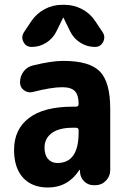

<svg xmlns="http://www.w3.org/2000/svg" viewBox="-20 -790 540 819"><path d="M315.4 -224.6V-234.4Q315.4 -245.1 303.7 -245.1H290Q231.4 -245.1 200.7 -222.2Q169.9 -199.2 169.9 -160.2Q169.9 -128.9 185.1 -111.8Q200.2 -94.7 224.6 -94.7Q315.4 -94.7 315.4 -224.6ZM250 -530.3Q361.3 -530.3 405.8 -485.4Q450.2 -440.4 450.2 -325.2V-64.5Q450.2 -38.1 431.6 -19Q413.1 0 386.7 0H379.9Q355.5 0 338.9 -16.6Q322.3 -33.2 321.3 -56.6V-64.5Q321.3 -65.4 320.3 -65.4Q318.4 -65.4 318.4 -64.5Q269.5 9.8 184.6 9.8Q116.2 9.8 78.1 -32.2Q40 -74.2 40 -150.4Q40 -238.3 103.5 -286.6Q167 -335 290 -335H303.7Q314.5 -335 315.4 -345.7Q315.4 -384.8 299.3 -401.4Q283.2 -418 245.1 -418Q200.2 -418 119.1 -397.5Q99.6 -392.6 82.5 -404.8Q65.4 -417 65.4 -438.5Q65.4 -464.8 80.6 -484.9Q95.7 -504.9 120.1 -510.7Q199.2 -530.3 250 -530.3ZM254.9 -769.5Q294.9 -769.5 330.1 -751Q365.2 -732.4 386.7 -699.2L418 -652.3Q430.7 -632.8 419.9 -611.3Q409.2 -589.8 384.8 -589.8Q350.6 -589.8 321.8 -608.4Q293 -627 278.3 -658.2L251 -713.9Q251 -714.8 250 -714.8Q249 -714.8 249 -713.9L221.7 -658.2Q207 -627 178.2 -608.4Q149.4 -589.8 115.2 -589.8Q90.8 -589.8 80.1 -610.8Q69.3 -631.8 82 -652.3L113.3 -699.2Q135.7 -732.4 170.4 -751Q205.1 -769.5 245.1 -769.5Z"/></svg>

Font: Rounded-X Mgen+ 2m bold
Style: Bold
Weight: 700
Designer: [Source Han Sans]
Ryoko NISHIZUKA  (kana & ideographs); Paul D. Hunt (Latin, Greek & Cyrillic); Wenlong ZHANG  (bopomofo
Version: Version 1.059.20150602